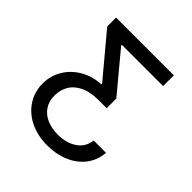

<svg xmlns="http://www.w3.org/2000/svg" viewBox="-194 -666 989 989"><g transform="rotate(45 300.5 -171.5)"><path d="M302.7 186.5Q232.9 186.5 177.7 159.7Q122.6 132.8 91.6 85.2Q60.5 37.6 60.5 -22.5Q60.5 -79.6 88.9 -126.7Q117.2 -173.8 166.7 -202.1Q216.3 -230.5 277.3 -233.4V-239.3L87.9 -465.8V-530.3H508.8V-452.1H208V-447.3L383.8 -236.3V-166H326.2Q264.6 -166 224.6 -146.5Q184.6 -127 166 -94.5Q147.5 -62 147.5 -22.5Q147.5 19.5 167.5 49.1Q187.5 78.6 222.4 93.5Q257.3 108.4 301.8 108.4Q364.3 108.4 406.2 79.8Q448.2 51.3 454.1 -1H543.9Q539.6 56.6 506.6 99.1Q473.6 141.6 420.4 164.1Q367.2 186.5 302.7 186.5Z"/></g></svg>

Font: Pretendard JP
Style: Regular
Weight: 400
Designer: Base glyphs from Inter by Rasmus Andersson; Hangeul glyphs from Noto Sans CJK(Source Han Sans) by Jang Soo-young and Kan
Foundry: Kil Hyung-jin
Version: Version 1.309